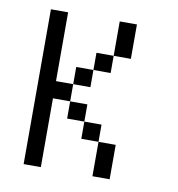

<svg xmlns="http://www.w3.org/2000/svg" viewBox="-68 -624 636 687"><g transform="rotate(10 250.0 -281.0)"><path d="M312.5 -125H375V0H312.5ZM250 -187.5H312.5V-125H250ZM187.5 -250H250V-187.5H187.5ZM62.5 -562.5H125V-312.5H187.5V-250H125V0H62.5ZM187.5 -375H250V-312.5H187.5ZM250 -437.5H312.5V-375H250ZM312.5 -562.5H375V-437.5H312.5Z"/></g></svg>

Font: Pixel Operator Mono
Style: Regular
Weight: 400
Monospace: yes
Designer: Jayvee Enaguas (HarvettFox96)
Version: 2016.04.25